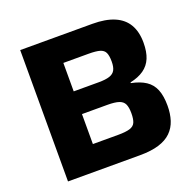

<svg xmlns="http://www.w3.org/2000/svg" viewBox="-121 -817 967 945"><g transform="rotate(-20 362.0 -344.0)"><path d="M79 0V-688H457Q526 -688 571.5 -668.5Q617 -649 639.5 -610.5Q662 -572 662 -515Q662 -467 648.5 -434.5Q635 -402 606.5 -382Q578 -362 535 -353V-349Q581 -340 610.5 -320.5Q640 -301 653.5 -267.5Q667 -234 667 -183Q667 -141 656 -107Q645 -73 620.5 -49Q596 -25 555.5 -12.5Q515 0 455 0ZM257 -131H390Q429 -131 450.5 -137.5Q472 -144 479.5 -161Q487 -178 487 -209Q487 -240 479 -257Q471 -274 450 -281Q429 -288 390 -288H257ZM257 -407H388Q425 -407 445.5 -414Q466 -421 474.5 -437Q483 -453 483 -481Q483 -512 475.5 -528Q468 -544 448 -550Q428 -556 388 -556H257Z"/></g></svg>

Font: Saira SemiExpanded
Style: Bold
Weight: 700
Width: 6
Designer: Hector Gatti with collaboration of the Omnibus-Type team
Foundry: Omnibus-Type
Version: Version 1.101